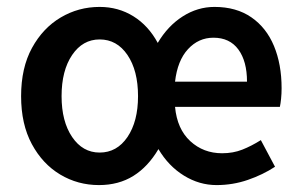

<svg xmlns="http://www.w3.org/2000/svg" viewBox="-20 -523 870 555"><path d="M266 12Q205 12 154 -18.5Q103 -49 72 -106.5Q41 -164 41 -245Q41 -327 72.5 -384.5Q104 -442 155.5 -472.5Q207 -503 268 -503Q322 -503 365.5 -476Q409 -449 436 -399Q465 -448 508 -475.5Q551 -503 600 -503Q663 -503 706.5 -473Q750 -443 772 -390Q794 -337 794 -268Q794 -252 792.5 -237.5Q791 -223 789 -214H486Q492 -150 530 -115Q568 -80 622 -80Q654 -80 680.5 -90.5Q707 -101 734 -118L775 -41Q740 -18 696.5 -3Q653 12 606 12Q556 12 511.5 -15.5Q467 -43 438 -92Q408 -41 365.5 -14.5Q323 12 266 12ZM268 -82Q318 -82 348.5 -127Q379 -172 379 -245Q379 -319 348.5 -364Q318 -409 268 -409Q219 -409 188.5 -364Q158 -319 158 -245Q158 -172 188.5 -127Q219 -82 268 -82ZM486 -287H694Q694 -346 669 -380Q644 -414 597 -414Q554 -414 523.5 -381Q493 -348 486 -287Z"/></svg>

Font: Source Sans Pro SemiBold
Style: Regular
Weight: 600
Designer: Paul D. Hunt
Foundry: Adobe Systems Incorporated
Version: Version 2.045;hotconv 1.0.109;makeotfexe 2.5.65596